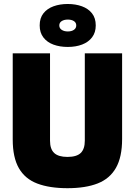

<svg xmlns="http://www.w3.org/2000/svg" viewBox="-20 -946 687 978"><path d="M323.7 12.6Q232 12.6 169.8 -11.1Q107.6 -34.7 76.2 -89.3Q44.8 -143.9 44.8 -235.5V-674.5H234.8V-229.2Q234.8 -186.5 256.2 -166.6Q277.6 -146.7 323.7 -146.7Q370.3 -146.7 391.2 -166.8Q412 -186.9 412 -229.2V-674.5H602V-237.7Q602 -146.1 570.6 -90.9Q539.2 -35.8 477.5 -11.6Q415.9 12.6 323.7 12.6ZM324.9 -706.9Q285 -706.9 252.7 -718.6Q220.3 -730.4 201.2 -755Q182.1 -779.6 182.1 -816.6Q182.1 -854 201.2 -878.1Q220.3 -902.3 252.7 -914Q285 -925.7 324.9 -925.7Q364.8 -925.7 397.1 -914Q429.5 -902.3 448.6 -878.1Q467.7 -854 467.7 -816.3Q467.7 -780.7 449.2 -756.1Q430.6 -731.5 398.5 -719.2Q366.5 -706.9 324.9 -706.9ZM325.5 -785.8Q344.2 -785.8 356.3 -793.9Q368.4 -802 368.4 -816.5Q368.4 -830.9 356.3 -838.6Q344.2 -846.3 325.5 -846.3Q306.8 -846.3 294.4 -838.6Q282 -830.9 282 -816.5Q282 -802 294.4 -793.9Q306.8 -785.8 325.5 -785.8Z"/></svg>

Font: TitilliumWeb ExtraLight
Style: Regular
Weight: 400
Designer: Mohamed Gaber, Accademia di Belle Arti di Urbino and others
Foundry: Kief Type Foundry, Accademia di Belle Arti di Urbino and others
Version: Version 3.000; ttfautohint (v1.8.2)